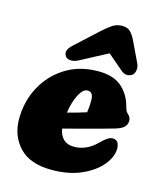

<svg xmlns="http://www.w3.org/2000/svg" viewBox="-106 -758 702 844"><g transform="rotate(15 245.5 -336.0)"><path d="M463.5 -155Q463.5 -117.5 432.5 -79.5Q401.5 -41.5 344.2 -15.8Q287 10 208 10Q110 10 61.5 -41.5Q13 -93 13 -169.5Q13 -249.5 48.5 -316Q84 -382.5 147.8 -422.2Q211.5 -462 296 -462Q364.5 -462 401.8 -430.2Q439 -398.5 453 -348Q457.5 -331 460.8 -325Q464 -319 470.5 -313.5Q483 -302 483 -286Q483 -270.5 472 -258.5Q461 -246.5 430 -237.5Q402.5 -229.5 364.2 -219Q326 -208.5 284.8 -197.8Q243.5 -187 207 -177.5Q211.5 -147.5 229.2 -130.5Q247 -113.5 277.5 -113.5Q303 -113.5 329 -124.2Q355 -135 377.5 -157.5Q399.5 -179.5 414.2 -187.8Q429 -196 443 -192Q455 -188.5 459.2 -177.8Q463.5 -167 463.5 -155ZM272 -368Q251.5 -368 233.8 -334Q216 -300 209 -250.5Q232 -256.5 254.5 -263Q277 -269.5 294.5 -275Q296.5 -287 297.5 -301.2Q298.5 -315.5 298.5 -331Q298.5 -368 272 -368ZM201 -486.5Q180.5 -475.5 164 -477Q147.5 -478.5 141 -488Q132.5 -500.5 136.8 -513.8Q141 -527 160 -544L257.5 -633.5Q281.5 -655.5 301.2 -668.8Q321 -682 345 -682Q370 -682 383 -669Q396 -656 407 -633.5L452 -539Q459 -524 456.2 -509Q453.5 -494 446.5 -488Q419.5 -468 392.5 -491.5L323 -551Z"/></g></svg>

Font: Fraunces 144pt SuperSoft Black
Style: Italic
Weight: 900
Italic angle: -16°
Version: Version 1.000;[b76b70a41]